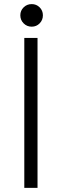

<svg xmlns="http://www.w3.org/2000/svg" viewBox="-20 -902 298 922"><path d="M96.7 -719.7H160.2V0H96.7ZM77.6 -828.6Q77.6 -851.1 93.5 -866.7Q109.4 -882.3 132.3 -882.3Q154.8 -882.3 170.4 -866.7Q186 -851.1 186 -828.6Q186 -805.7 170.4 -789.8Q154.8 -773.9 132.3 -773.9Q109.4 -773.9 93.5 -789.8Q77.6 -805.7 77.6 -828.6Z"/></svg>

Font: Reddit Sans Chocolate Light
Style: Regular
Weight: 300
Designer: Stephen Hutchings
Foundry: Reddit
Version: Version 1.013